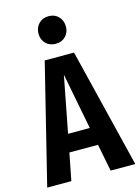

<svg xmlns="http://www.w3.org/2000/svg" viewBox="-141 -1001 782 1076"><g transform="rotate(-15 250.5 -463.0)"><path d="M332 -158H166L135 0H-5L166 -692H336L506 0H363ZM312 -261 249 -587 186 -261ZM330 -845Q330 -811 308 -788.5Q286 -766 251 -766Q215 -766 193 -788.5Q171 -811 171 -845Q171 -880 193 -903Q215 -926 251 -926Q286 -926 308 -903Q330 -880 330 -845Z"/></g></svg>

Font: Fira Sans Compressed SemiBold
Style: Regular
Weight: 600
Width: 1
Designer: bBox Type GmbH & Carrois Corporate GbR & Edenspiekermann AG
Foundry: bBox Type GmbH & Carrois Corporate GbR & Edenspiekermann AG
Version: Version 4.301